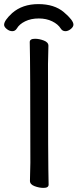

<svg xmlns="http://www.w3.org/2000/svg" viewBox="-39 -900 378 936"><path d="M173 16Q152 16 129.5 7.5Q107 -1 107 -18L109 -107Q109 -589 106 -695Q106 -711 132 -711Q152 -711 174.5 -702.5Q197 -694 197 -677L195 -588Q195 -106 198 0Q198 16 173 16ZM280 -748Q265 -748 257 -761Q244 -782 215.5 -796Q187 -810 150 -810Q112 -810 83.5 -796Q55 -782 43 -761Q35 -748 21 -748Q7 -748 -6 -758.5Q-19 -769 -19 -779Q-19 -800 20 -836Q70 -880 148 -880Q226 -880 272.5 -840.5Q319 -801 319 -780Q319 -769 306 -758.5Q293 -748 280 -748Z"/></svg>

Font: LXGW WenKai Lite
Style: Bold
Weight: 700
Designer: LXGW / Fontworks Inc.
Foundry: LXGW / Fontworks Inc.
Version: Version 1.330;April 28, 2024